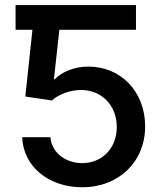

<svg xmlns="http://www.w3.org/2000/svg" viewBox="-20 -748 661 777"><path d="M530.3 -727.5H43V-627.4H111.3L82.5 -357.4L190.4 -341.3C216.3 -366.2 263.7 -383.8 308.1 -383.8C392.1 -383.8 452.6 -320.8 452.6 -233.9C452.6 -148.9 394 -87.9 312.5 -87.9C244.1 -87.9 188.5 -131.3 184.1 -192.9H69.8C73.7 -75.7 175.3 9.8 312.5 9.8C461.4 9.8 567.4 -93.8 567.4 -236.8C567.4 -376.5 469.7 -478.5 337.4 -478.5C281.2 -478.5 230 -457 202.1 -427.7H198.2L220.2 -627.4H530.3Z"/></svg>

Font: Raveo Medium
Style: Regular
Weight: 500
Designer: Jakub Foglar, Rasmus Andersson (Inter)
Foundry: Jakubfoglar.com
Version: Version 1.100;Glyphs 3.2.3 (3260)